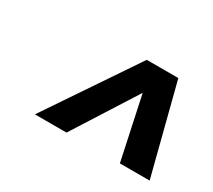

<svg xmlns="http://www.w3.org/2000/svg" viewBox="-63 -856 508 458"><g transform="rotate(30 190.5 -627.0)"><path d="M65 -504 231 -750H318L381 -504H299L262 -677L152 -504Z"/></g></svg>

Font: Saira Ultra Condensed SemiBold
Style: Italic
Weight: 600
Width: 1
Italic angle: -12°
Designer: Hector Gatti with collaboration of the Omnibus-Type team
Foundry: Omnibus-Type
Version: Version 1.001; ttfautohint (v1.8)